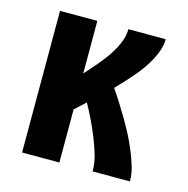

<svg xmlns="http://www.w3.org/2000/svg" viewBox="-83 -600 667 681"><g transform="rotate(15 250.0 -260.0)"><path d="M56 0V-520H193V-327Q206 -341 218.5 -355.5Q231 -370 243 -384.5Q255 -399 266 -415Q277 -431 286 -447.5Q295 -464 301 -482.5Q307 -501 307 -520H444Q444 -499 437 -478.5Q430 -458 419.5 -439Q409 -420 396.5 -402.5Q384 -385 370 -369Q356 -353 341.5 -337Q327 -321 312 -306Q328 -283 343 -259Q358 -235 372.5 -210.5Q387 -186 400 -161Q413 -136 424 -109.5Q435 -83 443.5 -55.5Q452 -28 452 0H315Q315 -31 306 -61Q297 -91 285.5 -119.5Q274 -148 260.5 -176Q247 -204 232 -231Q222 -222 212.5 -213Q203 -204 193 -195V0Z"/></g></svg>

Font: Iosevka Term Curly Heavy
Style: Regular
Weight: 900
Designer: Belleve Invis
Foundry: Belleve Invis
Version: Version 32.3.0